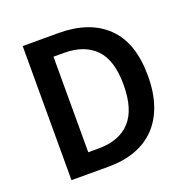

<svg xmlns="http://www.w3.org/2000/svg" viewBox="-119 -767 862 880"><g transform="rotate(-20 312.5 -327.0)"><path d="M83 0V-654H258Q408 -654 492 -573Q576 -492 576 -330Q576 -249 554.5 -187Q533 -125 492.5 -83.5Q452 -42 394.5 -21Q337 0 264 0ZM199 -94H250Q350 -94 403.5 -151.5Q457 -209 457 -330Q457 -450 403 -505Q349 -560 250 -560H199Z"/></g></svg>

Font: Giro Semibold
Style: Regular
Weight: 600
Designer: Paul D. Hunt
Foundry: Adobe Systems Incorporated
Version: Version 1.000;PS 1.0;hotconv 1.0.88;makeotf.lib2.5.647800